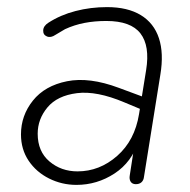

<svg xmlns="http://www.w3.org/2000/svg" viewBox="-20 -512 534 540"><path d="M39 -134Q39 -187 72.5 -229Q106 -271 168.5 -283.5Q231 -296 314 -265L395 -235L390 -199L330 -224Q252 -257 196.5 -250Q141 -243 113.5 -210Q86 -177 86 -136Q86 -86 119 -58Q152 -30 198 -30Q260 -30 309.5 -73.5Q359 -117 371 -191L391 -315Q402 -383 375 -418Q348 -453 279 -453Q246 -453 217.5 -447.5Q189 -442 163 -430Q150 -422 136 -414Q123 -405 112 -409.5Q101 -414 101.5 -426.5Q102 -439 116 -448Q150 -470 192.5 -481Q235 -492 281 -492Q339 -492 376 -469.5Q413 -447 427 -404.5Q441 -362 431 -302L385 -15Q384 -5 378 0.5Q372 6 362 6Q352 6 347.5 -1Q343 -8 345 -19L360 -116H370Q351 -56 302 -24Q253 8 195 8Q154 8 118 -10Q82 -28 60.5 -60Q39 -92 39 -134Z"/></svg>

Font: SN Pro Thin
Style: Italic
Weight: 200
Italic angle: -9°
Designer: Tobias Whetton
Foundry: Supernotes
Version: Version 1.003;Glyphs 3.3 (3324)